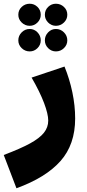

<svg xmlns="http://www.w3.org/2000/svg" viewBox="-60 -746 467 1027"><path d="M-40 83Q50 49 101 21Q152 -7 175 -36Q198 -65 198 -101Q198 -136 175.5 -195.5Q153 -255 109 -331L285 -390Q312 -324 327 -252.5Q342 -181 342 -112Q342 27 263.5 115.5Q185 204 28 261ZM38 -667Q38 -692 56 -709Q74 -726 99 -726Q123 -726 140.5 -709Q158 -692 158 -667Q158 -643 140.5 -625.5Q123 -608 99 -608Q74 -608 56 -625.5Q38 -643 38 -667ZM180 -667Q180 -692 197.5 -709Q215 -726 239 -726Q264 -726 282 -709Q300 -692 300 -667Q300 -643 282 -625.5Q264 -608 239 -608Q215 -608 197.5 -625.5Q180 -643 180 -667ZM38 -530Q38 -555 56 -573Q74 -591 99 -591Q123 -591 140.5 -573Q158 -555 158 -530Q158 -506 140.5 -488.5Q123 -471 99 -471Q74 -471 56 -488.5Q38 -506 38 -530ZM180 -530Q180 -555 197.5 -573Q215 -591 239 -591Q264 -591 282 -573Q300 -555 300 -530Q300 -506 282 -488.5Q264 -471 239 -471Q215 -471 197.5 -488.5Q180 -506 180 -530Z"/></svg>

Font: FiraGO Heavy
Style: Regular
Weight: 900
Designer: bBox Type
Foundry: bBox Type GmbH
Version: Version 1.001